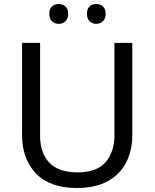

<svg xmlns="http://www.w3.org/2000/svg" viewBox="-20 -928 771 958"><path d="M640 -252Q640 -178 610 -118.5Q580 -59 518.5 -24.5Q457 10 362 10Q229 10 159.5 -62.5Q90 -135 90 -254V-714H180V-251Q180 -164 226.5 -116Q273 -68 367 -68Q464 -68 507.5 -119.5Q551 -171 551 -252V-714H640ZM226 -859Q226 -885 240 -896.5Q254 -908 273 -908Q292 -908 306 -896.5Q320 -885 320 -859Q320 -834 306 -821.5Q292 -809 273 -809Q254 -809 240 -821.5Q226 -834 226 -859ZM414 -859Q414 -885 427.5 -896.5Q441 -908 460 -908Q479 -908 493 -896.5Q507 -885 507 -859Q507 -834 493 -821.5Q479 -809 460 -809Q441 -809 427.5 -821.5Q414 -834 414 -859Z"/></svg>

Font: Noto Sans Hatran
Style: Regular
Weight: 400
Designer: Monotype Design Team
Foundry: Monotype Imaging Inc.
Version: Version 2.001; ttfautohint (v1.8.4.7-5d5b)